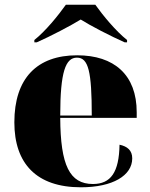

<svg xmlns="http://www.w3.org/2000/svg" viewBox="-20 -786 638 816"><path d="M126 -616V-606H136C195 -632 281 -677 323 -703C364 -677 451 -632 510 -606H520V-616C472 -654 417 -721 385 -766H260C228 -721 174 -654 126 -616ZM324 10C459 10 542 -40 542 -113C542 -147 521 -164 488 -171C486 -54 451 -4 375 -4C276 -4 237 -83 236 -285H561V-309C561 -468 465 -551 308 -551C138 -551 41 -454 41 -266C41 -91 135 10 324 10ZM370 -295H236C236 -482 259 -541 307 -541C356 -541 370 -482 370 -295Z"/></svg>

Font: Noto Serif Display Black
Style: Regular
Weight: 900
Designer: Monotype Design Team
Foundry: Monotype Imaging Inc.
Version: Version 2.009